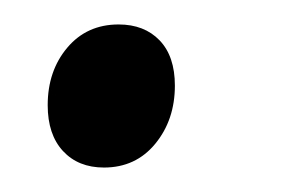

<svg xmlns="http://www.w3.org/2000/svg" viewBox="-20 -127 240 157"><path d="M19 -41Q19 -69 35 -88Q51 -107 77 -107Q98 -107 110.5 -94Q123 -81 123 -57Q123 -29 107 -9.5Q91 10 65 10Q44 10 31.5 -3.5Q19 -17 19 -41Z"/></svg>

Font: Charmonman
Style: Regular
Weight: 400
Designer: Ekaluck Peanpanawate
Foundry: Cadson Demak Co.,Ltd.
Version: Version 1.000; ttfautohint (v1.6)